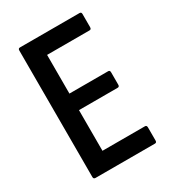

<svg xmlns="http://www.w3.org/2000/svg" viewBox="-163 -745 750 834"><g transform="rotate(-30 212.5 -327.5)"><path d="M69 0Q59 0 59 -10V-645Q59 -655 68 -655H367Q376 -655 376 -645V-579Q376 -568 367 -568H154V-374H348Q357 -374 357 -364V-301Q357 -291 348 -291H154V-87H367Q376 -87 376 -76V-10Q376 0 367 0Z"/></g></svg>

Font: Sofia Sans Condensed SemiBold
Style: Regular
Weight: 600
Designer: Botio Nikoltchev, Ani Petrova
Foundry: lettersoup
Version: Version 4.101